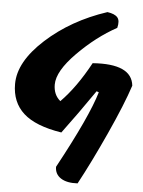

<svg xmlns="http://www.w3.org/2000/svg" viewBox="-57 -708 693 931"><g transform="rotate(5 289.5 -243.0)"><path d="M12 -277Q12 -385 133.5 -495.5Q255 -606 428 -663Q464 -658 477.5 -642Q491 -626 482 -591Q383 -537 293.5 -446.5Q204 -356 204 -291Q204 -241 238 -213Q312 -288 378 -410Q568 -424 579 -318Q549 -226 481.5 -78Q414 70 356 177Q304 180 274.5 161Q245 142 245 106Q385 -152 420 -272L409 -276Q330 -161 256 -62Q129 -82 70.5 -135Q12 -188 12 -277Z"/></g></svg>

Font: Tillana ExtraBold
Style: Regular
Weight: 800
Designer: Lipi Raval (Devanagari, Latin), Jonny Pinhorn (Latin)
Foundry: Indian Type Foundry
Version: Version 2.003;PS 1.0;hotconv 1.0.79;makeotf.lib2.5.61930; tt